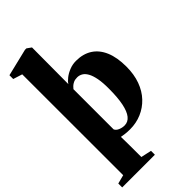

<svg xmlns="http://www.w3.org/2000/svg" viewBox="-317 -903 1221 1221"><g transform="rotate(-45 293.5 -292.0)"><path d="M0.5 236.5V201.5L60 186L59.5 -721.5L-2 -741V-775L182 -819.5H195L224.5 -798.5L223 -470Q232 -485 252.5 -501.2Q273 -517.5 301.5 -529Q330 -540.5 362 -540.5Q425 -540.5 470 -511.8Q515 -483 539 -426.8Q563 -370.5 563 -287.5Q563 -218 542.8 -162.5Q522.5 -107 486 -68.5Q449.5 -30 401.2 -9.5Q353 11 297 11Q275 11 254.2 8.5Q233.5 6 222 3.5L223 66L223.5 186L294.5 201.5V236.5ZM290 -31Q321.5 -31 342.5 -57Q363.5 -83 374.2 -135Q385 -187 385 -265Q385.5 -321 378.2 -358.8Q371 -396.5 358.2 -419Q345.5 -441.5 328.8 -451.2Q312 -461 293 -461Q273 -461 259.2 -454.5Q245.5 -448 236.8 -439.5Q228 -431 223 -424.5V-63Q230 -47.5 249.8 -39.2Q269.5 -31 290 -31Z"/></g></svg>

Font: Merriweather 96pt Black
Style: Regular
Weight: 900
Version: Version 2.100